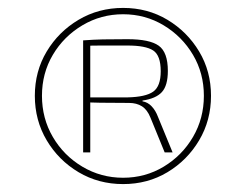

<svg xmlns="http://www.w3.org/2000/svg" viewBox="-20 -721 621 485"><path d="M291 -701Q353 -701 403 -671Q453 -641 483 -591Q513 -541 513 -479Q513 -417 483 -366.5Q453 -316 403 -286Q353 -256 291 -256Q229 -256 178.5 -286Q128 -316 98 -366.5Q68 -417 68 -479Q68 -541 98 -591Q128 -641 178.5 -671Q229 -701 291 -701ZM208 -619V-336H190V-619ZM291 -685Q235 -685 188 -657Q141 -629 113.5 -582.5Q86 -536 86 -479Q86 -422 113.5 -375Q141 -328 188 -300Q235 -272 291 -272Q347 -272 393.5 -300Q440 -328 467.5 -375Q495 -422 495 -479Q495 -536 467.5 -582.5Q440 -629 393.5 -657Q347 -685 291 -685ZM302 -622Q358 -622 381 -605.5Q404 -589 404 -542Q404 -505 389 -488.5Q374 -472 340 -467V-465Q353 -463 363 -452.5Q373 -442 379 -426L416 -336H396L360 -424Q352 -444 338.5 -452.5Q325 -461 306 -461Q262 -461 233 -461.5Q204 -462 195 -463L196 -475H302Q348 -476 367 -489.5Q386 -503 386 -541Q386 -581 367 -593.5Q348 -606 302 -606Q264 -606 236 -606Q208 -606 197 -605L190 -619Q217 -621 240 -621.5Q263 -622 302 -622Z"/></svg>

Font: Exo 2 Thin
Style: Regular
Weight: 250
Designer: Natanael Gama
Foundry: Natanael Gama
Version: Version 2.010